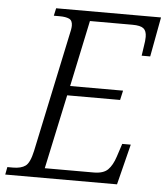

<svg xmlns="http://www.w3.org/2000/svg" viewBox="-72 -760 697 806"><g transform="rotate(5 277.0 -357.0)"><path d="M-20 0 -14 -32H10Q44 -32 62.5 -45.5Q81 -59 92 -110L197 -605Q204 -633 204 -647Q204 -669 189.5 -675.5Q175 -682 150 -682H125L132 -714H574L543 -547H507L513 -588Q515 -599 516 -609Q517 -619 517 -627Q517 -652 504 -662.5Q491 -673 457 -673H278L219 -394H442L433 -354H210L143 -41H349Q390 -41 409 -60Q428 -79 440 -116L458 -171H494L451 0Z"/></g></svg>

Font: Noto Serif SemiCondensed Light
Style: Italic
Weight: 300
Width: 4
Italic angle: -12°
Designer: Monotype Design Team
Foundry: Monotype Imaging Inc.
Version: Version 2.013; ttfautohint (v1.8.4.7-5d5b)